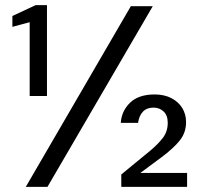

<svg xmlns="http://www.w3.org/2000/svg" viewBox="-20 -724 785 744"><path d="M95 -352V-638L28 -620V-662L118 -704H162V-352ZM80 0 487 -700H572L164 0ZM450 0V-48L562 -140Q591 -164 610.5 -189Q630 -214 630 -248Q630 -277 614 -292Q598 -307 575 -307Q549 -307 534 -291.5Q519 -276 515 -248H448Q451 -294 484 -326Q517 -358 579 -358Q617 -358 644.5 -343.5Q672 -329 686.5 -305Q701 -281 701 -251Q701 -210 676.5 -179.5Q652 -149 605 -114L524 -54H705V0Z"/></svg>

Font: DM Sans 10pt
Style: Regular
Weight: 400
Version: Version 4.004;gftools[0.9.30]